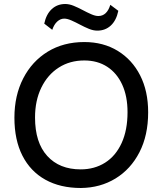

<svg xmlns="http://www.w3.org/2000/svg" viewBox="-20 -930 813 959"><path d="M384 9Q281 9 206.5 -32.5Q132 -74 92 -152.5Q52 -231 52 -342Q52 -453 96 -538.5Q140 -624 218.5 -672Q297 -720 401 -720Q496 -720 568 -676Q640 -632 680 -553.5Q720 -475 720 -369Q720 -254 676.5 -169.5Q633 -85 557 -38.5Q481 8 384 9ZM383 -84Q452 -84 505 -117.5Q558 -151 587.5 -215.5Q617 -280 617 -370Q617 -449 590.5 -507Q564 -565 515.5 -596.5Q467 -628 401 -628Q329 -628 273.5 -592.5Q218 -557 186.5 -492.5Q155 -428 155 -343Q155 -218 216 -151Q277 -84 383 -84ZM466 -777Q446 -777 424 -786Q402 -795 379.5 -807Q357 -819 336.5 -828Q316 -837 301 -837Q282 -837 266 -822.5Q250 -808 241 -781L201 -812Q211 -859 238.5 -884.5Q266 -910 306 -910Q326 -910 348 -901Q370 -892 392.5 -880Q415 -868 435.5 -859Q456 -850 471 -850Q514 -850 531 -906L571 -876Q561 -828 533.5 -802.5Q506 -777 466 -777Z"/></svg>

Font: Livvic Medium
Style: Regular
Weight: 500
Designer: Jacques Le Bailly, Baron von Fonthausen
Version: Version 1.001; ttfautohint (v1.8.2)